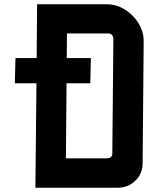

<svg xmlns="http://www.w3.org/2000/svg" viewBox="-20 -886 748 906"><path d="M409 -612 406 -493H294L291 -139H483Q512 -139 510 -165L515 -706L514 -710Q509 -728 493 -728H296L295 -612ZM153 -612 155 -866H482Q541 -866 589 -827Q639 -786 654 -728Q658 -713 658 -693L653 -117Q653 -65 618 -33Q585 0 532 0H147L152 -493H50L53 -612Z"/></svg>

Font: Covid19
Style: Regular
Weight: 400
Designer: Peter Wiegel
Foundry: (c) CAT - Ing. Peter Wiegel.  for Rudolf Maass + Partner GmbH
Version: Version 001.000